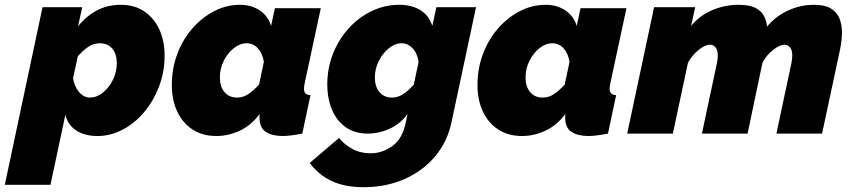

<svg xmlns="http://www.w3.org/2000/svg" viewBox="-82 -556 3549 799"><path d="M95 -526H260L243 -447Q278 -490 322 -513Q366 -536 422 -536Q478 -536 518.5 -508.5Q559 -481 581 -433.5Q603 -386 603 -324Q603 -257 580 -196.5Q557 -136 518 -89.5Q479 -43 428.5 -16.5Q378 10 324 10Q271 10 236 -12.5Q201 -35 190 -78L128 213H-62ZM292 -150Q320 -150 345.5 -170Q371 -190 387.5 -223Q404 -256 404 -293Q404 -331 385.5 -353.5Q367 -376 332 -376Q309 -376 287.5 -362.5Q266 -349 242 -322L222 -231Q227 -197 246.5 -173.5Q266 -150 292 -150Z M819 10Q761 10 719.5 -17Q678 -44 655.5 -92Q633 -140 633 -202Q633 -270 655.5 -330.5Q678 -391 718 -437Q758 -483 809 -509.5Q860 -536 917 -536Q964 -536 999 -512.5Q1034 -489 1046 -448L1062 -522H1253L1186 -210Q1183 -195 1183 -186Q1183 -161 1210 -160L1176 0Q1150 5 1129.5 7.5Q1109 10 1095 10Q1051 10 1024.5 -7Q998 -24 998 -67Q998 -71 998 -74.5Q998 -78 999 -82Q963 -34 915.5 -12Q868 10 819 10ZM905 -150Q929 -150 950 -163.5Q971 -177 996 -204L1016 -298Q1011 -333 991.5 -354.5Q972 -376 945 -376Q917 -376 891.5 -356Q866 -336 849.5 -303.5Q833 -271 833 -233Q833 -196 852 -173Q871 -150 905 -150Z M1431 223Q1352 223 1297.5 197Q1243 171 1207 122L1329 18Q1350 45 1384 63.5Q1418 82 1460 82Q1508 82 1550.5 52Q1593 22 1607 -48L1614 -82Q1585 -41 1540 -20.5Q1495 0 1448 0Q1395 0 1357 -26.5Q1319 -53 1299.5 -99.5Q1280 -146 1280 -204Q1280 -273 1304 -333Q1328 -393 1369.5 -438.5Q1411 -484 1465 -510Q1519 -536 1579 -536Q1632 -536 1668 -513.5Q1704 -491 1717 -448L1734 -526H1899L1797 -48Q1780 34 1728.5 95Q1677 156 1600.5 189.5Q1524 223 1431 223ZM1549 -150Q1573 -150 1594.5 -163.5Q1616 -177 1640 -204L1660 -298Q1655 -334 1635 -355Q1615 -376 1589 -376Q1562 -376 1536.5 -355.5Q1511 -335 1494.5 -302.5Q1478 -270 1478 -233Q1478 -196 1497 -173Q1516 -150 1549 -150Z M2091 10Q2033 10 1991.5 -17Q1950 -44 1927.5 -92Q1905 -140 1905 -202Q1905 -270 1927.5 -330.5Q1950 -391 1990 -437Q2030 -483 2081 -509.5Q2132 -536 2189 -536Q2236 -536 2271 -512.5Q2306 -489 2318 -448L2334 -522H2525L2458 -210Q2455 -195 2455 -186Q2455 -161 2482 -160L2448 0Q2422 5 2401.5 7.5Q2381 10 2367 10Q2323 10 2296.5 -7Q2270 -24 2270 -67Q2270 -71 2270 -74.5Q2270 -78 2271 -82Q2235 -34 2187.5 -12Q2140 10 2091 10ZM2177 -150Q2201 -150 2222 -163.5Q2243 -177 2268 -204L2288 -298Q2283 -333 2263.5 -354.5Q2244 -376 2217 -376Q2189 -376 2163.5 -356Q2138 -336 2121.5 -303.5Q2105 -271 2105 -233Q2105 -196 2124 -173Q2143 -150 2177 -150Z M2640 -526H2811L2794 -448Q2829 -491 2881.5 -513.5Q2934 -536 2991 -536Q3036 -536 3061 -523.5Q3086 -511 3097 -490Q3108 -469 3110 -445Q3145 -488 3197 -512Q3249 -536 3304 -536Q3352 -536 3377.5 -519.5Q3403 -503 3412.5 -476.5Q3422 -450 3422 -420Q3422 -411 3420.5 -393Q3419 -375 3413 -346L3339 0H3149L3212 -296Q3215 -313 3215 -325Q3215 -348 3205.5 -359Q3196 -370 3183 -370Q3163 -370 3135.5 -348.5Q3108 -327 3091 -295L3029 0H2839L2902 -296Q2905 -313 2905 -325Q2905 -348 2895.5 -359Q2886 -370 2872 -370Q2852 -370 2825 -348Q2798 -326 2781 -295L2718 0H2528Z"/></svg>

Font: Raleway Black
Style: Italic
Weight: 900
Italic angle: -12°
Designer: Matt McInerney, Pablo Impallari, Rodrigo Fuenzalida
Foundry: Matt McInerney, Pablo Impallari, Rodrigo Fuenzalida
Version: Version 4.101;RELEASE